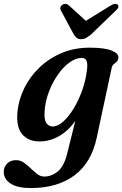

<svg xmlns="http://www.w3.org/2000/svg" viewBox="-62 -721 634 995"><path d="M439 -6Q411.5 122 323.8 187.8Q236 253.5 97.5 253.5Q28 253.5 -7.2 230.2Q-42.5 207 -42.5 169.5Q-42.5 144.5 -25.2 126.8Q-8 109 21 109Q43.5 109 62 122Q80.5 135 97.5 151.8Q114.5 168.5 131.5 181.2Q148.5 194 167 194Q206.5 194 239 166Q271.5 138 287.5 69.5L328 -94Q292.5 -43.5 244.5 -15.8Q196.5 12 143 12Q85 12 53 -25.5Q21 -63 28.5 -141.5Q34.5 -204 63.5 -263.5Q92.5 -323 141.8 -370.5Q191 -418 257 -446Q323 -474 402.5 -474Q480 -474 517 -458.8Q554 -443.5 551.5 -421Q550 -407.5 542.5 -401Q535 -394.5 527.2 -388.2Q519.5 -382 516.5 -368ZM169.5 -149.5Q165.5 -101.5 178.2 -83.5Q191 -65.5 210.5 -65.5Q237 -65.5 266 -91.5Q295 -117.5 321 -160.8Q347 -204 365.2 -256.5Q383.5 -309 389 -362Q396.5 -421 362.5 -421Q330.5 -421 298 -397.2Q265.5 -373.5 238 -334.2Q210.5 -295 192 -246.8Q173.5 -198.5 169.5 -149.5ZM412.5 -545Q397.5 -532 385.2 -525Q373 -518 358.5 -518Q343.5 -518 335 -525Q326.5 -532 319 -545L254 -666Q248.5 -675.5 251.2 -683.5Q254 -691.5 260 -695.5Q279 -707.5 295 -693L383 -613L512.5 -693Q538 -708 549 -695.5Q553 -691.5 551 -683.5Q549 -675.5 538 -666Z"/></svg>

Font: Fraunces 9pt S000 SemiBold
Style: Italic
Weight: 600
Italic angle: -16°
Version: Version 1.000; ttfautohint (v1.8.3)